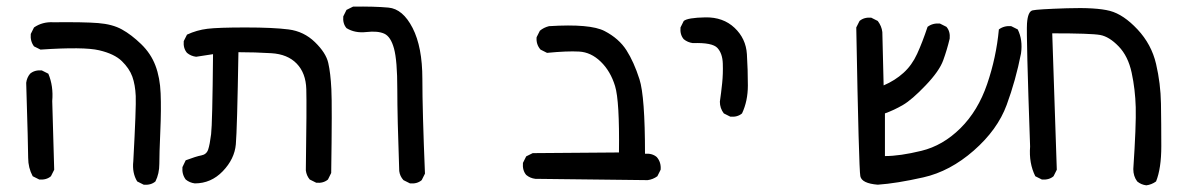

<svg xmlns="http://www.w3.org/2000/svg" viewBox="-20 -433 3540 576"><path d="M411.1 121.1 391.6 111.3Q376 85.9 379.9 50.8Q388.7 -111.3 387.2 -145Q385.7 -178.7 377 -203.1Q368.2 -227.5 345.7 -249.5Q323.2 -271.5 277.3 -282.2Q231.4 -293 101.6 -284.2L82 -293.9Q70.3 -309.6 72.3 -331.1L82 -350.6Q107.4 -368.2 140.6 -366.2Q231.4 -367.2 274.4 -363.8Q317.4 -360.4 345.7 -344.7Q374 -329.1 403.3 -300.8Q432.6 -272.5 446.3 -236.3Q460 -200.2 461.9 -152.8Q463.9 -105.5 460.9 -38.1Q458 29.3 458 58.6Q458 87.9 446.3 111.3Q432.6 123 411.1 121.1ZM97.7 105.5 78.1 95.7Q64.5 70.3 64.5 40.5Q64.5 10.7 58.6 -184.6Q60.5 -200.2 70.3 -211.9Q84 -223.6 105.5 -221.7L125 -211.9Q140.6 -174.8 136.7 -129.9L142.6 76.2L132.8 95.7Q119.1 107.4 97.7 105.5Z M564.5 117.2Q548.8 115.2 537.1 105.5Q525.4 89.8 527.3 68.4L537.1 47.9Q568.4 36.1 584 33.2Q599.6 30.3 604.5 15.6Q609.4 1 613.3 -30.3Q617.2 -61.5 619.1 -270.5L568.4 -262.7Q552.7 -264.6 541 -274.4Q529.3 -288.1 531.2 -309.6L541 -329.1Q570.3 -342.8 602.5 -346.7Q634.8 -350.6 717.3 -350.6Q799.8 -350.6 845.7 -344.7Q891.6 -338.9 924.8 -306.6Q958 -274.4 964.8 -244.1Q971.7 -213.9 974.1 -165.5Q976.6 -117.2 973.6 85.9L963.9 105.5Q950.2 117.2 928.7 115.2L909.2 105.5Q899.4 93.8 897.5 78.1Q900.4 -117.2 898.9 -165.5Q897.5 -213.9 870.1 -242.2Q842.8 -270.5 793.9 -273.4Q745.1 -276.4 695.3 -276.4Q691.4 -43.9 687.5 0Q683.6 43.9 648.4 80.6Q613.3 117.2 564.5 117.2Z M1210 117.2 1190.4 107.4Q1179.7 95.7 1177.7 80.1Q1171.9 -81.1 1171.9 -166Q1171.9 -251 1162.1 -287.1Q1152.3 -323.2 1132.8 -332Q1113.3 -340.8 1079.1 -336.9Q1044.9 -333 1019.5 -348.6Q1007.8 -362.3 1009.8 -383.8L1019.5 -403.3L1039.1 -413.1Q1102.5 -414.1 1145.5 -410.2Q1188.5 -406.2 1217.8 -349.1Q1247.1 -292 1247.1 -196.3Q1247.1 -100.6 1254.9 87.9L1245.1 107.4Q1231.4 119.1 1210 117.2Z M1922.9 107.4 1585.9 103.5Q1570.3 101.6 1558.6 91.8Q1546.9 78.1 1548.8 55.7L1558.6 36.1L1578.1 26.4L1836.9 24.4Q1838.9 -129.9 1825.2 -174.8Q1811.5 -219.7 1782.2 -248Q1752.9 -276.4 1717.3 -278.3Q1681.6 -280.3 1621.1 -274.4L1601.6 -284.2Q1587.9 -299.8 1589.8 -321.3L1599.6 -340.8Q1611.3 -350.6 1627 -354.5Q1751 -362.3 1793.9 -339.8Q1836.9 -317.4 1859.4 -282.2Q1881.8 -247.1 1898.4 -195.3Q1915 -143.6 1915 28.3Q1936.5 26.4 1950.2 38.1Q1963.9 53.7 1961.9 76.2L1952.1 95.7Q1938.5 105.5 1922.9 107.4Z M2170.9 -83 2151.4 -92.8Q2139.6 -108.4 2139.6 -127.9Q2143.6 -155.3 2146.5 -183.6Q2149.4 -211.9 2148.4 -242.2Q2147.5 -272.5 2132.3 -289.1Q2117.2 -305.7 2058.6 -303.7Q2043 -305.7 2031.2 -315.4Q2019.5 -329.1 2021.5 -350.6L2031.2 -370.1Q2043 -379.9 2096.2 -380.9Q2149.4 -381.8 2183.6 -349.6Q2217.8 -317.4 2220.7 -270.5Q2223.6 -223.6 2223.6 -176.8Q2223.6 -129.9 2206.1 -92.8Q2192.4 -81.1 2170.9 -83Z M2613.3 121.1Q2565.4 117.2 2561 95.7Q2556.6 74.2 2548.8 -350.6L2558.6 -370.1Q2572.3 -381.8 2593.8 -379.9L2613.3 -370.1Q2625 -354.5 2627 -336.9L2630.9 -176.8Q2665 -191.4 2690.4 -214.4Q2715.8 -237.3 2731.4 -271.5Q2747.1 -305.7 2762.7 -352.5Q2778.3 -364.3 2799.8 -362.3L2819.3 -352.5Q2831.1 -338.9 2829.1 -317.4Q2821.3 -284.2 2809.6 -252Q2797.9 -219.7 2756.8 -176.8Q2715.8 -133.8 2689 -118.2Q2662.1 -102.5 2634.8 -92.8V35.2Q2679.7 35.2 2744.1 19.5Q2808.6 3.9 2861.3 -48.3Q2914.1 -100.6 2941.4 -180.7Q2968.8 -260.7 2976.6 -344.7Q2992.2 -356.4 3013.7 -354.5L3033.2 -344.7Q3048.8 -313.5 3043 -272.5Q3027.3 -192.4 3000 -118.2Q2972.7 -43.9 2901.4 18.6Q2830.1 81.1 2750 99.1Q2669.9 117.2 2613.3 121.1Z M3418.9 123Q3403.3 121.1 3391.6 111.3Q3379.9 95.7 3379.9 74.2Q3388.7 -57.6 3387.2 -111.3Q3385.7 -165 3375 -214.8Q3364.3 -264.6 3335.9 -293.9Q3307.6 -323.2 3280.3 -328.1Q3252.9 -333 3136.7 -333L3150.4 76.2L3140.6 95.7Q3127 107.4 3105.5 105.5L3085.9 95.7Q3066.4 56.6 3070.3 6.8Q3058.6 -327.1 3061 -362.8Q3063.5 -398.4 3077.6 -401.9Q3091.8 -405.3 3180.2 -408.2Q3268.6 -411.1 3309.6 -400.4Q3350.6 -389.6 3392.6 -344.7Q3434.6 -299.8 3448.2 -241.2Q3461.9 -182.6 3462.9 -122.1Q3463.9 -61.5 3463.9 5.4Q3463.9 72.3 3448.2 111.3Q3434.6 121.1 3418.9 123Z"/></svg>

Font: JasonHandwriting4
Style: Regular
Weight: 400
Version: Version 1.01.21